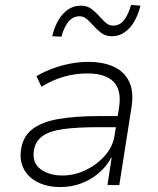

<svg xmlns="http://www.w3.org/2000/svg" viewBox="-20 -751 643 779"><path d="M224 8Q174 8 135.5 -10.5Q97 -29 78 -63Q59 -97 65 -141Q72 -196 110 -226Q148 -256 216.5 -268Q285 -280 381 -280H470L462 -235H379Q292 -235 235.5 -227Q179 -219 150.5 -197.5Q122 -176 117 -137Q111 -89 145.5 -64Q180 -39 233 -39Q283 -39 329 -61.5Q375 -84 407 -121Q439 -158 445 -203L463 -314Q474 -385 441 -419Q408 -453 335 -453Q287 -453 241.5 -440.5Q196 -428 148 -399L128 -442Q158 -460 193.5 -473Q229 -486 266 -493Q303 -500 338 -500Q399 -500 442 -480Q485 -460 504.5 -419Q524 -378 513 -312L464 0H416L433 -111H431Q413 -77 382 -50Q351 -23 311 -7.5Q271 8 224 8ZM229 -602 192 -604Q206 -663 236.5 -695.5Q267 -728 308 -728Q335 -728 353 -713.5Q371 -699 386 -682Q398 -668 410.5 -657.5Q423 -647 439 -647Q465 -647 482.5 -668.5Q500 -690 512 -731L550 -728Q535 -669 504.5 -636.5Q474 -604 434 -604Q407 -604 388.5 -619Q370 -634 355 -651Q343 -665 330.5 -675Q318 -685 303 -685Q277 -685 259 -664.5Q241 -644 229 -602Z"/></svg>

Font: Nunito Sans 7pt ExtraLight
Style: Italic
Weight: 250
Italic angle: -9°
Designer: Vernon Adams
Foundry: Vernon Adams
Version: Version 3.101;gftools[0.9.27]